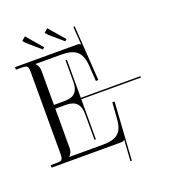

<svg xmlns="http://www.w3.org/2000/svg" viewBox="-178 -1021 1147 1291"><g transform="rotate(-20 395.0 -375.0)"><path d="M151 -891 124 -868 141 -848 235 -767 248 -778ZM311 -891 284 -868 301 -848 395 -767 408 -778ZM18 0H513C529 0 533 -2 540 -9H541L531 140L541 141L568 -273H552L543 -153C535.8 -57.1 490 -27 394 -27H155V-28C167 -40 177 -58 177 -80V-364H245C301 -364 353 -353 353 -257V-77H363V-364H790V-374H363V-647H353V-497C353 -401 301 -391 245 -391H177V-639C177 -661 167 -679 155 -691V-692H336C432 -692 483.1 -664 490 -556L497 -446H515L489 -840L479 -839.3L488 -710H487C480 -717 476 -719 460 -719H18V-701H53C101 -701 106 -696 106 -648V-71C106 -23 101 -18 53 -18H18Z"/></g></svg>

Font: FoglihtenNo04
Style: Regular
Weight: 500
Designer: gluk (gluksza@wp.pl)
Foundry: gluk (gluksza@wp.pl)
Version: Version 0.70